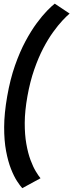

<svg xmlns="http://www.w3.org/2000/svg" viewBox="-20 -784 392 1026"><path d="M99 221.5 196.5 168.5Q185.5 155.5 171 131.2Q156.5 107 143 70.8Q129.5 34.5 120.8 -14.8Q112 -64 112.2 -127.5Q112.5 -191 126.5 -269.5Q140.5 -348 162.8 -412Q185 -476 211 -525.8Q237 -575.5 263.8 -612.5Q290.5 -649.5 313.5 -674Q336.5 -698.5 352 -711.5L272.5 -764.5Q257 -752.5 231.8 -726.8Q206.5 -701 176.5 -660.5Q146.5 -620 116.2 -563.8Q86 -507.5 60.2 -434.2Q34.5 -361 18.5 -269.5Q2.5 -178 2.2 -105.2Q2 -32.5 12.5 23.2Q23 79 38.8 118.8Q54.5 158.5 71 183.8Q87.5 209 99 221.5Z"/></svg>

Font: Anybody UltraCondensed Thin Medium
Style: Italic
Weight: 500
Italic angle: -10°
Version: Version 1.111